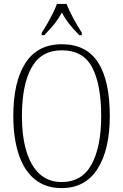

<svg xmlns="http://www.w3.org/2000/svg" viewBox="-20 -951 630 981"><path d="M295 10Q212 10 157 -35.5Q102 -81 75 -164Q48 -247 48 -359Q48 -533 110 -629Q172 -725 296 -725Q421 -725 481 -632Q541 -539 541 -358Q541 -187 478.5 -88.5Q416 10 295 10ZM295 -21Q399 -21 448 -111Q497 -201 497 -358Q497 -517 451.5 -605.5Q406 -694 296 -694Q190 -694 141 -605.5Q92 -517 92 -358Q92 -255 114.5 -179.5Q137 -104 182 -62.5Q227 -21 295 -21ZM193 -784Q206 -803 221 -829Q236 -855 249.5 -882Q263 -909 271 -931H320Q333 -897 356 -855Q379 -813 398 -784V-771H385Q356 -801 335.5 -826.5Q315 -852 296 -887Q277 -852 256 -826.5Q235 -801 206 -771H193Z"/></svg>

Font: Noto Serif Sinhala Condensed ExtraLight
Style: Regular
Weight: 200
Width: 3
Designer: Jelle Bosma - Monotype Design Team
Foundry: Monotype Imaging Inc.
Version: Version 2.007; ttfautohint (v1.8.4.7-5d5b)